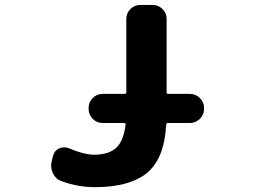

<svg xmlns="http://www.w3.org/2000/svg" viewBox="-20 -776 1040 786"><path d="M368.2 -9.8Q297.9 -9.8 229.5 -35.2Q207 -43.9 196.3 -67.4Q189.5 -82 189.5 -96.7Q189.5 -106.4 191.4 -115.2L197.3 -138.7Q203.1 -160.2 222.7 -168.9Q232.4 -172.9 242.7 -172.9Q252.9 -172.9 262.7 -168.9Q321.3 -143.6 364.3 -142.6Q427.7 -142.6 459 -173.8Q486.3 -203.1 494.1 -265.6Q495.1 -272.5 487.3 -272.5H400.4Q376 -272.5 359.4 -289.6Q342.8 -306.6 342.8 -330.1V-334Q342.8 -357.4 359.4 -374.5Q376 -391.6 400.4 -391.6H489.3Q497.1 -391.6 497.1 -398.4V-698.2Q497.1 -722.7 514.2 -739.3Q531.2 -755.9 554.7 -755.9H604.5Q627.9 -755.9 645 -739.3Q662.1 -722.7 662.1 -698.2V-398.4Q662.1 -391.6 668.9 -391.6H757.8Q781.2 -391.6 798.3 -374.5Q815.4 -357.4 815.4 -334V-330.1Q815.4 -306.6 798.3 -289.6Q781.2 -272.5 757.8 -272.5H668Q661.1 -272.5 660.2 -265.6Q657.2 -203.1 640.6 -156.2Q622.1 -104.5 586.9 -72.3Q569.3 -56.6 546.4 -44.9Q523.4 -33.2 496.1 -25.4Q442.4 -9.8 368.2 -9.8Z"/></svg>

Font: Rounded Mgen+ 2m bold
Style: Bold
Weight: 700
Designer: [Source Han Sans]
Ryoko NISHIZUKA  (kana & ideographs); Paul D. Hunt (Latin, Greek & Cyrillic); Wenlong ZHANG  (bopomofo
Version: Version 1.059.20150602